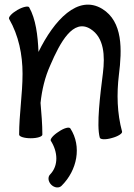

<svg xmlns="http://www.w3.org/2000/svg" viewBox="-20 -591 588 843"><path d="M20 -508C62 -435 79 -351 79 -267C79 -178 64 -89 64 0C64 9 87 16 115 16C143 16 166 9 166 0C166 -46 162 -92 158 -139C164 -196 177 -252 201 -305C244 -405 301 -511 377 -464C438 -426 441 -345 432 -271C420 -176 403 -42 418 13C420 22 444 23 471 15C498 8 518 -5 516 -13C494 -94 492 -179 502 -262C516 -373 520 -496 429 -552C322 -617 217 -502 149 -363C146 -436 137 -508 108 -559C104 -566 80 -561 56 -547C32 -533 16 -516 20 -508ZM250 225C319 157 340 52 289 -27C284 -35 261 -29 238 -13C214 2 199 20 203 27C234 75 238 136 200 175C189 186 191 206 205 220C219 234 239 236 250 225Z"/></svg>

Font: Nupuram Condensed Medium
Style: Regular
Weight: 500
Width: 3
Designer: Santhosh Thottingal (santhosh.thottingal@gmail.com)
Foundry: SMC
Version: Version 1.000